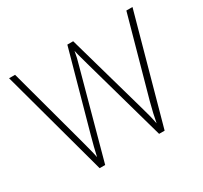

<svg xmlns="http://www.w3.org/2000/svg" viewBox="-147 -1007 1175 1113"><g transform="rotate(-30 440.5 -450.0)"><path d="M855 -807 658 -93H621L464 -652Q456 -683 449 -706.5Q442 -730 437 -755Q433 -732 428.5 -712Q424 -692 417 -669L260 -93H223L29 -807H69L210 -285Q220 -246 228 -216.5Q236 -187 242 -156Q249 -187 256.5 -217.5Q264 -248 275 -287L419 -807H458L606 -284Q618 -243 625.5 -213.5Q633 -184 639 -153Q645 -185 651.5 -214Q658 -243 669 -284L814 -807Z"/></g></svg>

Font: Noto Sans Kannada UI ExtraLight
Style: Regular
Weight: 200
Designer: Jelle Bosma - Monotype Design Team
Foundry: Monotype Imaging Inc.
Version: Version 2.005; ttfautohint (v1.8.4.7-5d5b)